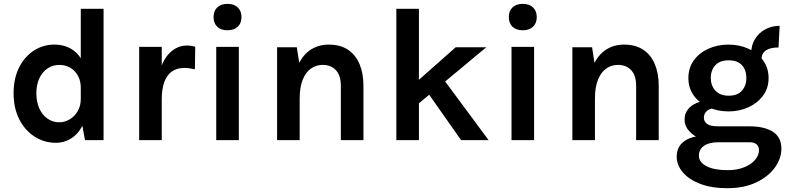

<svg xmlns="http://www.w3.org/2000/svg" viewBox="-20 -732 4122 1003"><path d="M272 14Q211.1 14 160.7 -18.3Q110.4 -50.5 80.7 -108.7Q51 -166.9 51 -244.9Q51 -322.1 79.7 -379.2Q108.4 -436.3 156.8 -467.7Q205.1 -499 264.1 -499Q318 -499 357.4 -473.2Q396.8 -447.3 418 -397Q439.1 -346.7 439.1 -273H402Q402 -311 386.4 -337.8Q370.9 -364.6 345.7 -378.8Q320.6 -393 291 -393Q255.7 -393 228.3 -374.5Q200.9 -356 185.4 -322.7Q170 -289.4 170 -244.9Q170 -199.1 185.6 -165Q201.2 -130.8 228.4 -112Q255.7 -93.1 290 -93.1Q318.1 -93.1 343.8 -108.3Q369.4 -123.5 385.7 -151Q402 -178.5 402 -215H439.1Q439.1 -138.6 416.3 -87.7Q393.6 -36.8 355.6 -11.4Q317.6 14 272 14ZM424 0 402 -120V-685.9H521V0Z M707 0V-487H825V0ZM796.1 -213.1Q796.1 -308.7 817.5 -371Q838.9 -433.4 875.2 -463.7Q911.5 -494.1 956.1 -494.1Q968.2 -494.1 978.9 -492.6Q989.6 -491 999.9 -488L998.1 -370Q984.8 -373.1 970 -375.1Q955.2 -377.1 943 -377.1Q904.1 -377.1 877.7 -358.4Q851.4 -339.6 838.2 -303.2Q825 -266.7 825 -213.1Z M1168.6 -573.9Q1134.1 -573.9 1114.8 -592.3Q1095.6 -610.7 1095.6 -642.9Q1095.6 -674.5 1114.8 -693.2Q1134.1 -711.9 1168.6 -711.9Q1202.3 -711.9 1221.9 -693.2Q1241.5 -674.6 1241.5 -643Q1241.5 -610.7 1221.9 -592.3Q1202.3 -573.9 1168.6 -573.9ZM1109.6 0V-487H1227.6V0Z M1760.6 0V-283.9Q1760.6 -338 1734.6 -365.5Q1708.5 -393 1666.4 -393Q1631 -393 1603.6 -373.4Q1576.3 -353.8 1560.9 -314.6Q1545.5 -275.5 1545.5 -217H1506.4Q1506.4 -311.5 1530 -374.1Q1553.6 -436.8 1596.6 -467.9Q1639.6 -499 1697.6 -499Q1757.5 -499 1797.8 -472.2Q1838 -445.4 1858.3 -396.9Q1878.6 -348.4 1878.6 -283.9V0ZM1427.5 0V-485.1H1530.5L1545.5 -389V0Z M2050.5 0V-685.9H2168.5V0ZM2152.5 -301.1 2360.5 -485.1H2520.4L2152.5 -179ZM2388.6 0 2171.6 -309.1 2283.5 -336 2532.4 0Z M2711.1 -573.9Q2676.6 -573.9 2657.3 -592.3Q2638.1 -610.7 2638.1 -642.9Q2638.1 -674.5 2657.3 -693.2Q2676.6 -711.9 2711.1 -711.9Q2744.8 -711.9 2764.4 -693.2Q2784 -674.6 2784 -643Q2784 -610.7 2764.4 -592.3Q2744.8 -573.9 2711.1 -573.9ZM2652.1 0V-487H2770.1V0Z M3303.1 0V-283.9Q3303.1 -338 3277.1 -365.5Q3251 -393 3208.9 -393Q3173.5 -393 3146.1 -373.4Q3118.8 -353.8 3103.4 -314.6Q3088 -275.5 3088 -217H3048.9Q3048.9 -311.5 3072.5 -374.1Q3096.1 -436.8 3139.1 -467.9Q3182.1 -499 3240.1 -499Q3300 -499 3340.3 -472.2Q3380.5 -445.4 3400.8 -396.9Q3421.1 -348.4 3421.1 -283.9V0ZM2970 0V-485.1H3073L3088 -389V0Z M3780 251.1Q3696.5 251.1 3637.3 228.2Q3578 205.2 3546.6 167.8Q3515.1 130.4 3515.1 86.9Q3515.1 35.3 3552.6 7.2Q3590 -21 3647 -21L3733.1 11.1Q3684.2 11.1 3657.7 29.6Q3631.1 48.1 3631.1 81Q3631.1 115.6 3670.8 136.2Q3710.5 156.9 3780 156.9Q3830.5 156.9 3867.6 141.8Q3904.6 126.8 3924.8 102.8Q3944.9 78.9 3944.9 52Q3944.9 34.1 3932.9 22.6Q3920.9 11.1 3896 11.1H3733.1Q3684.1 11.1 3643.9 -4.7Q3603.6 -20.6 3579.9 -47.4Q3556.1 -74.2 3556.1 -107.1Q3556.1 -137.6 3573.1 -159.8Q3590.1 -182 3619.3 -194Q3648.5 -206 3684.9 -206L3715 -167Q3700.5 -167 3687.2 -161.3Q3673.9 -155.6 3665.5 -144.6Q3657.1 -133.5 3657.1 -117Q3657.1 -96.9 3674.1 -84.4Q3691.2 -72 3733.1 -72H3896Q3973.5 -72 4017.7 -43.6Q4061.9 -15.2 4061.9 44.1Q4061.9 96.4 4027.5 143.8Q3993 191.2 3929.7 221.2Q3866.5 251.1 3780 251.1ZM3786 -150Q3728.5 -150 3680.8 -171.6Q3633.2 -193.3 3604.6 -232.4Q3576.1 -271.5 3576.1 -324Q3576.1 -377.5 3604.6 -416.9Q3633.2 -456.3 3680.8 -477.6Q3728.5 -499 3786 -499Q3842.1 -499 3889.7 -477.6Q3937.2 -456.3 3966.1 -416.9Q3995 -377.5 3995 -324Q3995 -271.5 3966.1 -232.4Q3937.2 -193.3 3889.7 -171.6Q3842.1 -150 3786 -150ZM3786.9 -232.1Q3832.9 -232.1 3856 -258.5Q3879 -285 3879 -324Q3879 -366 3855.8 -391.5Q3832.7 -416.9 3786 -416.9Q3741.2 -416.9 3717.2 -391.5Q3693.1 -366 3693.1 -324Q3693.1 -285 3717.3 -258.5Q3741.5 -232.1 3786.9 -232.1ZM3958.1 -421.1 3904 -451.9Q3904 -495.6 3924.2 -528.2Q3944.3 -560.8 3978.2 -579Q4012.1 -597.1 4052.9 -597.1L4046.9 -484Q4003.6 -484 3980.9 -468.6Q3958.1 -453.3 3958.1 -421.1Z"/></svg>

Font: Karla
Style: Regular
Weight: 400
Designer: Jonathan Pinhorn
Version: Version 2.004;gftools[0.9.33]